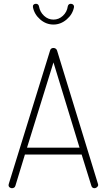

<svg xmlns="http://www.w3.org/2000/svg" viewBox="-20 -989 561 1009"><path d="M43 0Q39 0 34.5 -2Q30 -4 27.5 -7.5Q25 -11 25 -16Q25 -20 26 -22L243 -723Q245 -731 250 -734Q255 -737 261 -737Q267 -737 272.5 -733.5Q278 -730 280 -723L495 -22Q496 -20 496 -17Q496 -13 493 -9Q490 -5 485.5 -2.5Q481 0 476 0Q471 0 466.5 -3Q462 -6 460 -13L409 -177H111L61 -13Q59 -6 54 -3Q49 0 43 0ZM122 -213H398L261 -661ZM261 -860Q222 -860 191 -887Q160 -914 153 -952Q152 -960 156.5 -964.5Q161 -969 168 -969H170Q176 -969 180 -965Q184 -961 185 -955Q190 -926 211.5 -906Q233 -886 261 -886Q289 -886 310.5 -906Q332 -926 336 -955Q337 -961 341 -965Q345 -969 351 -969H353Q360 -969 365 -964Q370 -959 369 -952Q362 -914 330.5 -887Q299 -860 261 -860Z"/></svg>

Font: Dosis ExtraLight ExtraLight
Style: Regular
Weight: 250
Version: Version 3.001; ttfautohint (v1.8.2)